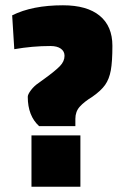

<svg xmlns="http://www.w3.org/2000/svg" viewBox="-20 -705 470 726"><path d="M85 -339Q85 -348 97 -364Q109 -380 127 -392Q129 -394 149 -408Q189 -437 206.5 -455Q224 -473 224 -494Q224 -511 210 -521Q196 -531 171 -531Q103 -531 34 -519L26 -647Q102 -685 218 -685Q309 -685 357 -645.5Q405 -606 405 -532Q405 -472 399 -439Q393 -406 377.5 -384Q362 -362 329 -339Q298 -320 281.5 -301.5Q265 -283 265 -256V-228H128Q85 -267 85 -339ZM99 -193H284V1H99Z"/></svg>

Font: Cairo Black
Style: Regular
Weight: 900
Designer: Mohamed Gaber, the designers of Titillium
Foundry: Kief Type Foundry
Version: Version 2.009; ttfautohint (v1.5.33-1714) -l 8 -r 50 -G 200 